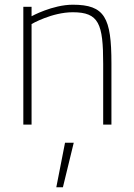

<svg xmlns="http://www.w3.org/2000/svg" viewBox="-20 -529 567 815"><path d="M114 -427C114 -427 200 -477 289 -477C400 -477 418 -428 418 -258V0H453V-260C453 -454 425 -509 289 -509C203 -509 114 -460 114 -460V-500H79V0H114ZM247 266 293 77H256L219 266Z"/></svg>

Font: RazerF5 Thin
Style: Regular
Weight: 250
Foundry: Razer Inc.
Version: Version 2